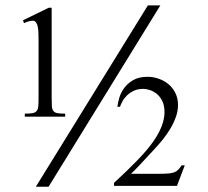

<svg xmlns="http://www.w3.org/2000/svg" viewBox="-20 -695 781 722"><path d="M645.5 3.9H408.7V-7.3Q461.4 -55.7 498 -93.8Q534.7 -131.8 556.2 -162.6Q598.6 -223.1 598.6 -273.4Q598.6 -298.8 589.8 -315.9Q581.1 -333 568.6 -342.8Q556.2 -352.5 542.5 -356.7Q528.8 -360.8 519.5 -360.8Q498 -360.8 482.9 -353.5Q467.8 -346.2 457 -335.7Q446.3 -325.2 440.2 -313.5Q434.1 -301.8 431.2 -293.5H421.4Q422.9 -306.6 428.2 -325.9Q433.6 -345.2 446.3 -363Q459 -380.9 480.5 -393.6Q502 -406.2 535.2 -406.2Q556.6 -406.2 577.1 -398.9Q597.7 -391.6 613.8 -378.2Q629.9 -364.7 639.6 -345Q649.4 -325.2 649.4 -300.3Q649.4 -276.9 640.9 -253.7Q632.3 -230.5 619.4 -209.2Q606.4 -188 591.6 -169.7Q576.7 -151.4 564 -137.7Q527.3 -97.7 504.6 -73.7Q481.9 -49.8 472.7 -41.5H577.6Q600.1 -41.5 613.8 -42.7Q627.4 -43.9 636 -47.4Q644.5 -50.8 650.4 -57.1Q656.2 -63.5 663.1 -73.2H674.8ZM162.6 7.3H114.7L536.1 -674.8H583ZM73.2 -256.3V-267.6Q91.8 -267.6 102.3 -269.5Q112.8 -271.5 117.9 -277.8Q123 -284.2 124 -295.9Q125 -307.6 125 -327.1V-543Q125 -558.6 124.5 -572Q124 -585.4 121.8 -595.5Q119.6 -605.5 115 -611.3Q110.4 -617.2 102.5 -617.2Q90.8 -617.2 70.3 -607.9L66.4 -618.7L163.6 -666H174.3V-327.1Q174.3 -307.6 175 -295.9Q175.8 -284.2 180.7 -277.8Q185.5 -271.5 195.8 -269.5Q206.1 -267.6 225.1 -267.6V-256.3Z"/></svg>

Font: Tai Heritage Pro
Style: Regular
Weight: 400
Designer: Faah Baccam, Walt Agee, Victor Gaultney, Annie Olsen
Foundry: SIL International
Version: Version 2.600